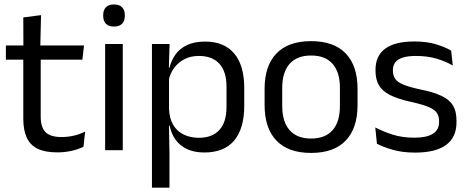

<svg xmlns="http://www.w3.org/2000/svg" viewBox="-20 -690 2150 882"><path d="M243.5 10Q187 10 152.5 -7Q118 -24 102.5 -58.5Q87 -93 87 -144.5V-452.5H167V-154Q167 -106 189 -83.2Q211 -60.5 263 -60.5Q292.5 -60.5 319.8 -67Q347 -73.5 371 -85.5L363.5 -16Q340 -4 308.5 3Q277 10 243.5 10ZM7 -416V-481H366L358.5 -416ZM87.5 -473 87 -610 168.5 -620.5 165 -473Z M463 0V-488H544V0ZM503.5 -568Q478.5 -568 466.2 -581.2Q454 -594.5 454 -617.5V-620Q454 -643.5 466.2 -656.5Q478.5 -669.5 503.5 -669.5Q528.5 -669.5 541 -656.5Q553.5 -643.5 553.5 -620V-617.5Q553.5 -594 541 -581Q528.5 -568 503.5 -568Z M918.5 10.5Q873.5 10.5 840.5 -4.5Q807.5 -19.5 787 -47.5Q766.5 -75.5 759.5 -112.5H733L756.5 -188.5Q758.5 -144.5 776.2 -115.2Q794 -86 824.5 -71.5Q855 -57 893.5 -57Q955 -57 987.8 -93Q1020.5 -129 1020.5 -198.5V-292Q1020.5 -361 988 -397Q955.5 -433 893.5 -433Q856.5 -433 828 -418.5Q799.5 -404 780.8 -379Q762 -354 755 -322L735 -378.5H758.5Q766.5 -412 785.8 -439.2Q805 -466.5 838.8 -482.8Q872.5 -499 922 -499Q1010 -499 1056 -444.2Q1102 -389.5 1102 -285.5V-204.5Q1102 -99.5 1055.8 -44.5Q1009.5 10.5 918.5 10.5ZM678 172V-488H759L755.5 -370.5L756.5 -345.5V-140L756 -123.5L758.5 13.5V172Z M1409 12.5Q1304 12.5 1249.8 -44.2Q1195.5 -101 1195.5 -207.5V-282Q1195.5 -388 1250 -444.5Q1304.5 -501 1409 -501Q1514 -501 1568.2 -444.5Q1622.5 -388 1622.5 -282V-207.5Q1622.5 -101 1568.2 -44.2Q1514 12.5 1409 12.5ZM1409 -53.5Q1474 -53.5 1507.8 -92Q1541.5 -130.5 1541.5 -203V-286.5Q1541.5 -358.5 1507.8 -396.8Q1474 -435 1409 -435Q1344.5 -435 1310.5 -396.8Q1276.5 -358.5 1276.5 -286.5V-203Q1276.5 -130.5 1310.5 -92Q1344.5 -53.5 1409 -53.5Z M1887.5 11Q1828.5 11 1784.5 -1.8Q1740.5 -14.5 1711.5 -29.5L1704 -104.5Q1740.5 -85.5 1784.2 -71.5Q1828 -57.5 1883.5 -57.5Q1940 -57.5 1968.5 -75.5Q1997 -93.5 1997 -129V-134.5Q1997 -157.5 1986.2 -172.5Q1975.5 -187.5 1947.5 -199Q1919.5 -210.5 1868 -222Q1806.5 -235.5 1771 -253.8Q1735.5 -272 1720.2 -299Q1705 -326 1705 -365V-369.5Q1705 -433.5 1749.5 -466.5Q1794 -499.5 1883.5 -499.5Q1941 -499.5 1983.2 -486.5Q2025.5 -473.5 2052.5 -457.5L2060 -389Q2027.5 -408 1985.5 -420.5Q1943.5 -433 1891 -433Q1853 -433 1829.5 -425.2Q1806 -417.5 1795.5 -403.2Q1785 -389 1785 -369V-365Q1785 -343 1795.5 -327.8Q1806 -312.5 1833.2 -301.2Q1860.5 -290 1909 -279.5Q1971.5 -267 2008.2 -249.5Q2045 -232 2061 -205.2Q2077 -178.5 2077 -136.5V-128Q2077 -59 2029 -24Q1981 11 1887.5 11Z"/></svg>

Font: Anek Gujarati
Style: Regular
Weight: 400
Designer: Mrunmayee Ghaisas (Gujarati), Yesha Goshar (Latin)
Foundry: Ek Type
Version: Version 1.003